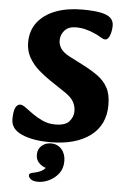

<svg xmlns="http://www.w3.org/2000/svg" viewBox="-61 -739 659 1009"><g transform="rotate(5 268.5 -235.0)"><path d="M223 13Q132 13 74 -12.5Q16 -38 16 -90Q16 -132 25.5 -151Q35 -170 51 -170Q63 -170 80.5 -156.5Q98 -143 122.5 -126Q147 -109 176.5 -95.5Q206 -82 242 -82Q296 -82 316.5 -106.5Q337 -131 337 -159Q337 -187 324 -210Q311 -233 275 -257L197 -309Q164 -331 133.5 -358Q103 -385 83 -420Q63 -455 63 -500Q63 -562 97 -606Q131 -650 191.5 -673Q252 -696 331 -696Q393 -696 429.5 -688.5Q466 -681 482 -665.5Q498 -650 498 -626Q498 -598 489 -574Q480 -550 465 -550Q455 -550 441 -559Q427 -568 406 -577Q384 -587 359.5 -593.5Q335 -600 306 -600Q268 -600 247.5 -577.5Q227 -555 227 -524Q227 -502 240 -482Q253 -462 287 -444L359 -407Q406 -383 440 -358.5Q474 -334 493 -299Q512 -264 512 -208Q512 -102 434.5 -44.5Q357 13 223 13ZM128 196Q128 189 134.5 185.5Q141 182 157 179Q182 174 201 161Q220 148 224 120L235 153Q207 153 183.5 134Q160 115 160 84Q160 55 180 37Q200 19 229 19Q264 19 285.5 43.5Q307 68 307 106Q307 145 286.5 171.5Q266 198 236.5 212Q207 226 179 226Q152 226 140 216Q128 206 128 196Z"/></g></svg>

Font: Alkatra
Style: Bold
Weight: 700
Designer: Suman Bhandary
Version: Version 1.100;gftools[0.9.22]